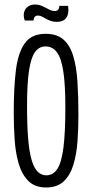

<svg xmlns="http://www.w3.org/2000/svg" viewBox="-20 -821 410 852"><path d="M185 11Q135 11 106 -18Q77 -47 63 -94.5Q49 -142 45 -201Q41 -260 41 -321Q41 -431 50.5 -509Q60 -587 90 -629Q120 -671 183 -671Q232 -671 261 -646Q290 -621 304.5 -574Q319 -527 323.5 -461Q328 -395 328 -312Q328 -253 324 -195.5Q320 -138 306 -91Q292 -44 263 -16.5Q234 11 185 11ZM185 -43Q216 -43 234.5 -71.5Q253 -100 261.5 -166Q270 -232 270 -346Q270 -445 261 -504Q252 -563 232.5 -589Q213 -615 182 -615Q154 -615 136 -591Q118 -567 109 -509.5Q100 -452 100 -350Q100 -264 105 -205Q110 -146 120.5 -110.5Q131 -75 147.5 -59Q164 -43 185 -43ZM232 -724Q217 -724 205.5 -728Q194 -732 184.5 -737.5Q175 -743 166 -747.5Q157 -752 148 -752Q139 -752 134 -746Q129 -740 129 -730H90Q83 -749 86.5 -765Q90 -781 103 -791Q116 -801 136 -801Q150 -801 161.5 -796.5Q173 -792 183 -786.5Q193 -781 202.5 -776.5Q212 -772 223 -772Q232 -772 237.5 -777.5Q243 -783 243 -795H282Q285 -775 281.5 -759Q278 -743 266 -733.5Q254 -724 232 -724Z"/></svg>

Font: Bricolage Grotesque 72pt Condensed ExtraLight
Style: Regular
Weight: 250
Width: 3
Designer: Mathieu Triay
Foundry: Atelier Triay
Version: Version 1.001;gftools[0.9.33.dev8+g029e19f]